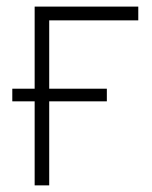

<svg xmlns="http://www.w3.org/2000/svg" viewBox="-20 -559 457 579"><path d="M397 -539.1V-497.6H128.4V0H84.5V-539.1ZM17.1 -253.4V-291.5H302.2V-253.4Z"/></svg>

Font: Inter 18pt ExtraLight
Style: Regular
Weight: 250
Designer: Rasmus Andersson
Foundry: rsms
Version: Version 4.001;git-66647c0bb